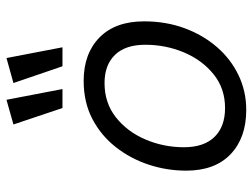

<svg xmlns="http://www.w3.org/2000/svg" viewBox="-116 -674 798 607"><g transform="rotate(-90 283.5 -371.0)"><path d="M331 -506Q417 -506 468 -456Q519 -406 519 -315Q519 -246 497.5 -187.5Q476 -129 438 -85Q400 -41 349 -16.5Q298 8 239 8Q151 8 99 -41.5Q47 -91 47 -182Q47 -243 66 -300.5Q85 -358 121.5 -404.5Q158 -451 210.5 -478.5Q263 -506 331 -506ZM245 -59Q307 -59 352 -95.5Q397 -132 421 -189.5Q445 -247 445 -311Q445 -374 413 -407Q381 -440 324 -440Q261 -440 215.5 -404Q170 -368 145.5 -310.5Q121 -253 121 -189Q121 -126 153.5 -92.5Q186 -59 245 -59ZM377 -573 324 -728 403 -750 437 -573ZM245 -573 193 -728 271 -750 305 -573Z"/></g></svg>

Font: Livvic
Style: Italic
Weight: 400
Italic angle: -10°
Designer: Jacques Le Bailly, Baron von Fonthausen
Version: Version 1.001; ttfautohint (v1.8.2)